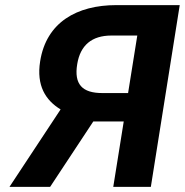

<svg xmlns="http://www.w3.org/2000/svg" viewBox="-20 -731 723 751"><path d="M17 0H176L345 -256H464L423 0H570L683 -711H435C281 -711 161 -644 137 -491C122 -396 158 -339 217 -303ZM282 -480C294 -554 339 -592 416 -592H517L481 -367H380C302 -367 269 -401 282 -480Z"/></svg>

Font: Asimov Pro
Style: BdObl
Weight: 700
Designer: Google
Version: Version 2.000980; 2014